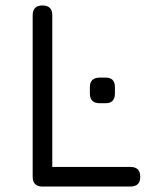

<svg xmlns="http://www.w3.org/2000/svg" viewBox="-20 -685 565 705"><path d="M136 0Q100 0 100 -36V-629Q100 -665 136 -665Q172 -665 172 -629V-72H459Q495 -72 495 -36Q495 0 459 0ZM346 -306Q310 -306 310 -342V-365Q310 -400 346 -400H368Q402 -400 402 -365V-342Q402 -306 368 -306Z"/></svg>

Font: Jura SemiBold
Style: Regular
Weight: 600
Designer: Daniel Johnson, Alexei Vanyashin
Foundry: Daniel Johnson
Version: Version 5.103